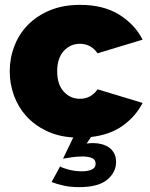

<svg xmlns="http://www.w3.org/2000/svg" viewBox="-20 -556 618 789"><path d="M227 128Q238 135 264 141.5Q290 148 317 148Q340 148 356.5 141Q373 134 373 117Q373 100 358 93.5Q343 87 318 87Q297 87 273.5 90.5Q250 94 239 96L281 9Q218 5 169 -19Q120 -43 87 -80Q54 -117 37 -164.5Q20 -212 20 -263Q20 -317 39 -366.5Q58 -416 94.5 -453.5Q131 -491 185 -513.5Q239 -536 309 -536Q405 -536 469.5 -496Q534 -456 566 -393L381 -337Q354 -376 308 -376Q269 -376 242 -346.5Q215 -317 215 -263Q215 -209 242 -179.5Q269 -150 308 -150Q354 -150 381 -189L566 -133Q537 -77 484.5 -39.5Q432 -2 354 7L336 34Q342 33 348.5 32.5Q355 32 363 32Q381 32 398 36.5Q415 41 428 50Q441 59 449 74Q457 89 457 110Q457 152 420.5 182.5Q384 213 305 213Q269 213 240.5 206.5Q212 200 192 192Z"/></svg>

Font: Raleway
Style: Heavy
Weight: 900
Designer: Matt McInerney, Pablo Impallari, Rodrigo Fuenzalida
Foundry: Matt McInerney, Pablo Impallari, Rodrigo Fuenzalida
Version: Version 2.001; ttfautohint (v0.8) -G 200 -r 50